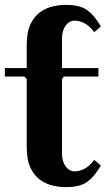

<svg xmlns="http://www.w3.org/2000/svg" viewBox="-20 -760 460 790"><path d="M368 -102 395 -79Q370 -35 340 -12.5Q310 10 251 10Q227 10 199 4Q171 -2 146 -19.5Q121 -37 105.5 -69.5Q90 -102 90 -155V-435L80 -445H0V-480H235H385V-445H243L235 -435V-129Q235 -96 250 -75.5Q265 -55 287 -55Q307 -55 327.5 -65.5Q348 -76 368 -102ZM235 -480H90V-575Q90 -628 105.5 -660.5Q121 -693 146 -710.5Q171 -728 199 -734Q227 -740 251 -740Q310 -740 340 -717.5Q370 -695 395 -651L368 -628Q348 -654 327.5 -664.5Q307 -675 287 -675Q265 -675 250 -654.5Q235 -634 235 -601Z"/></svg>

Font: Brygada 1918
Style: Regular
Weight: 400
Designer: Mateusz Machalski | Borys Kosmynka | Przemek Hoffer
Foundry: NIEPODLEGLA 2018
Version: Version 3.006